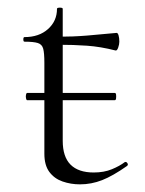

<svg xmlns="http://www.w3.org/2000/svg" viewBox="-20 -470 379 502"><path d="M51 -208Q49 -208 48 -213Q47 -218 48 -222.5Q49 -227 51 -227H280Q283 -227 283.5 -222.5Q284 -218 283.5 -213Q283 -208 280 -208ZM189 12Q165 12 143.5 4.5Q122 -3 109 -20.5Q96 -38 96 -68V-306Q96 -331 93 -342.5Q90 -354 79 -357.5Q68 -361 44 -361Q41 -361 41 -367Q41 -373 44 -373Q82 -373 105.5 -394Q129 -415 129 -447Q129 -450 136.5 -450Q144 -450 144 -447V-102Q144 -60 164.5 -39.5Q185 -19 225 -19Q252 -19 272.5 -27.5Q293 -36 306 -46Q310 -48 313 -43.5Q316 -39 312 -36Q275 -10 247 1Q219 12 189 12ZM282 -338Q243 -348 207.5 -350.5Q172 -353 132 -353V-374Q171 -374 207.5 -377Q244 -380 285 -384Q288 -384 290 -377.5Q292 -371 292 -361Q292 -354 289 -345.5Q286 -337 282 -338Z"/></svg>

Font: Cormorant Light Light
Style: Regular
Weight: 300
Version: Version 4.000